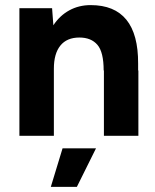

<svg xmlns="http://www.w3.org/2000/svg" viewBox="-20 -532 609 752"><path d="M56 -500H184L189 -433Q214 -471 251.5 -491.5Q289 -512 335 -512Q522 -512 521 -283V-256H522V0H387V-256H386Q386 -328 361.5 -356.5Q337 -385 291 -385Q242 -385 216.5 -353.5Q191 -322 191 -263V0H56ZM225 49H356L281 200H179Z"/></svg>

Font: Oak Sans
Style: Bold
Weight: 700
Designer: Erik Kennedy, Walven
Foundry: Erik Kennedy, Walven
Version: Version 1.000